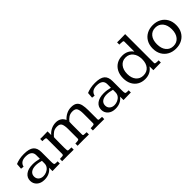

<svg xmlns="http://www.w3.org/2000/svg" viewBox="192 -1651 2682 2682"><g transform="rotate(-45 1533.0 -309.5)"><path d="M198.2 10.3Q128.4 10.3 86.4 -27.3Q44.4 -64.9 44.4 -123Q44.4 -185.5 94.2 -223.6Q144 -261.7 233.4 -261.7Q263.7 -261.7 295.2 -257.1Q326.7 -252.4 358.9 -244.1V-316.4Q358.9 -360.4 329.3 -384Q299.8 -407.7 238.8 -407.7Q138.7 -407.7 119.6 -326.7L74.7 -332L81.1 -418Q112.3 -432.1 154.3 -441.2Q196.3 -450.2 248 -450.2Q351.6 -450.2 396.2 -412.6Q440.9 -375 440.9 -294.4V-109.4Q440.9 -75.7 444.3 -62Q447.8 -48.3 457.5 -45.9Q467.3 -43.5 486.8 -43.5H508.8V0Q501 -0.5 493.2 -0.5Q485.4 -0.5 477.5 -0.2Q469.7 0 461.9 0Q435.5 0.5 410.2 1Q384.8 1.5 361.8 2V-64.9Q332.5 -27.8 292.2 -8.8Q252 10.3 198.2 10.3ZM223.1 -36.6Q254.9 -36.6 286.1 -50Q317.4 -63.5 338.1 -89.8Q358.9 -116.2 358.9 -155.8V-203.6Q329.6 -211.9 303.2 -216.3Q276.9 -220.7 252 -220.7Q193.4 -220.7 159.4 -195.6Q125.5 -170.4 125.5 -125.5Q125.5 -85.4 152.8 -61Q180.2 -36.6 223.1 -36.6Z M555.2 0V-44.4Q590.8 -44.4 606 -47.4Q621.1 -50.3 624.3 -56.4Q627.4 -62.5 627.4 -71.8V-371.1Q627.4 -387.2 611.8 -390.4Q596.2 -393.6 557.6 -393.6V-437Q567.4 -437 576.9 -436.8Q586.4 -436.5 600.1 -436.5Q626 -436.5 652.3 -437.5Q678.7 -438.5 705.1 -439V-366.7Q737.8 -405.3 781.5 -426Q825.2 -446.8 877 -446.8Q920.4 -446.8 954.3 -425.8Q988.3 -404.8 1005.4 -364.3Q1041 -404.3 1085 -425.3Q1128.9 -446.3 1177.7 -446.3Q1237.3 -446.3 1267.3 -421.4Q1297.4 -396.5 1307.4 -351.3Q1317.4 -306.2 1317.4 -245.1V-65.9Q1317.4 -49.8 1332 -47.6Q1346.7 -45.4 1386.7 -44.4V0Q1359.9 0 1332.5 -0.5Q1305.2 -1 1270 -1Q1236.3 -1 1211.9 -0.5Q1187.5 0 1162.1 0V-44.4Q1204.1 -45.4 1219.7 -49.1Q1235.4 -52.7 1235.4 -71.8V-260.3Q1235.4 -325.7 1219.2 -358.4Q1203.1 -391.1 1147.9 -391.1Q1102.5 -391.1 1071 -370.1Q1039.6 -349.1 1016.6 -318.4Q1015.6 -300.8 1015.1 -282.7Q1014.6 -264.6 1014.6 -245.6V-68.4Q1014.6 -50.8 1028.6 -48.1Q1042.5 -45.4 1083.5 -44.4V0Q1059.1 0 1035.4 -0.2Q1011.7 -0.5 977.5 -1Q941.9 -1 914.6 -0.5Q887.2 0 859.9 0V-44.4Q901.4 -45.4 916.7 -49.3Q932.1 -53.2 932.1 -71.3V-260.3Q932.1 -324.2 916.5 -358.9Q900.9 -393.6 845.2 -393.6Q798.8 -393.6 769 -373Q739.3 -352.5 711.9 -319.3Q711.4 -318.8 710.9 -306.2Q710.4 -293.5 710 -273.4Q710 -256.3 709.7 -235.8Q709.5 -215.3 709.2 -193.8Q709 -172.4 709 -151.9Q709 -131.3 709 -114.7Q709 -77.6 711.2 -63Q713.4 -48.3 728.8 -46.4Q744.1 -44.4 783.2 -44.4V0Q757.8 0 733.2 -0.2Q708.5 -0.5 672.9 -1Q637.2 -1 609.9 -0.5Q582.5 0 555.2 0Z M1601.6 10.3Q1531.7 10.3 1489.7 -27.3Q1447.8 -64.9 1447.8 -123Q1447.8 -185.5 1497.6 -223.6Q1547.4 -261.7 1636.7 -261.7Q1667 -261.7 1698.5 -257.1Q1730 -252.4 1762.2 -244.1V-316.4Q1762.2 -360.4 1732.7 -384Q1703.1 -407.7 1642.1 -407.7Q1542 -407.7 1522.9 -326.7L1478 -332L1484.4 -418Q1515.6 -432.1 1557.6 -441.2Q1599.6 -450.2 1651.4 -450.2Q1754.9 -450.2 1799.6 -412.6Q1844.2 -375 1844.2 -294.4V-109.4Q1844.2 -75.7 1847.7 -62Q1851.1 -48.3 1860.8 -45.9Q1870.6 -43.5 1890.1 -43.5H1912.1V0Q1904.3 -0.5 1896.5 -0.5Q1888.7 -0.5 1880.9 -0.2Q1873 0 1865.2 0Q1838.9 0.5 1813.5 1Q1788.1 1.5 1765.1 2V-64.9Q1735.8 -27.8 1695.6 -8.8Q1655.3 10.3 1601.6 10.3ZM1626.5 -36.6Q1658.2 -36.6 1689.5 -50Q1720.7 -63.5 1741.5 -89.8Q1762.2 -116.2 1762.2 -155.8V-203.6Q1732.9 -211.9 1706.5 -216.3Q1680.2 -220.7 1655.3 -220.7Q1596.7 -220.7 1562.7 -195.6Q1528.8 -170.4 1528.8 -125.5Q1528.8 -85.4 1556.2 -61Q1583.5 -36.6 1626.5 -36.6Z M2188 10.3Q2124 10.3 2076.2 -18.1Q2028.3 -46.4 2002 -97.7Q1975.6 -148.9 1975.6 -217.3Q1975.6 -287.1 2002.4 -339.4Q2029.3 -391.6 2077.6 -420.7Q2126 -449.7 2189.5 -449.7Q2295.9 -449.7 2350.6 -368.7V-567.9Q2350.6 -580.6 2337.4 -583.5Q2324.2 -586.4 2293 -586.9Q2288.1 -586.9 2282.7 -586.9Q2277.3 -586.9 2271.5 -586.9V-631.3Q2283.7 -631.3 2295.4 -631.3Q2307.1 -631.3 2318.8 -631.3Q2349.1 -631.8 2378.2 -632.3Q2407.2 -632.8 2432.6 -633.3V-62.5Q2432.6 -51.3 2443.4 -47.9Q2454.1 -44.4 2484.9 -43.5Q2489.3 -43.5 2494.1 -43.5Q2499 -43.5 2504.4 -43.5V0Q2490.7 0.5 2476.8 0.2Q2462.9 0 2448.7 0.5Q2424.3 0.5 2400.6 1Q2377 1.5 2355 2Q2355 1 2355 -14.6Q2355 -30.3 2354.7 -48.3Q2354.5 -66.4 2354 -74.2Q2326.7 -32.7 2284.7 -11.2Q2242.7 10.3 2188 10.3ZM2206.5 -43Q2274.9 -43 2314.2 -89.8Q2353.5 -136.7 2353.5 -217.8Q2353.5 -299.3 2312.7 -349.1Q2272 -398.9 2205.1 -398.9Q2139.6 -398.9 2099.4 -349.6Q2059.1 -300.3 2059.1 -218.8Q2059.1 -138.2 2099.1 -90.6Q2139.2 -43 2206.5 -43Z M2793.9 13.7Q2725.1 13.7 2672.9 -15.1Q2620.6 -43.9 2591.1 -95.9Q2561.5 -147.9 2561.5 -218.3Q2561.5 -288.6 2591.1 -340.8Q2620.6 -393.1 2673.1 -421.6Q2725.6 -450.2 2793.9 -450.2Q2862.8 -450.2 2915.3 -421.6Q2967.8 -393.1 2997.6 -341.1Q3027.3 -289.1 3027.3 -218.3Q3027.3 -148.4 2997.8 -96.2Q2968.3 -43.9 2915.8 -15.1Q2863.3 13.7 2793.9 13.7ZM2793.9 -37.1Q2861.3 -37.1 2901.9 -86.4Q2942.4 -135.7 2942.4 -218.8Q2942.4 -302.2 2902.1 -351.1Q2861.8 -399.9 2793.9 -399.9Q2726.1 -399.9 2686 -351.3Q2646 -302.7 2646 -218.8Q2646 -135.7 2686 -86.4Q2726.1 -37.1 2793.9 -37.1Z"/></g></svg>

Font: Kameron
Style: Regular
Weight: 400
Designer: Vernon Adams
Foundry: Vernon Adams
Version: Version 1.100